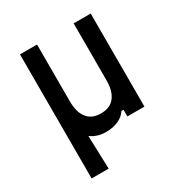

<svg xmlns="http://www.w3.org/2000/svg" viewBox="-184 -736 1018 1072"><g transform="rotate(-30 325.0 -200.0)"><path d="M297 16Q243 16 202.5 -12.5Q162 -41 139.5 -92Q117 -143 117 -211L207 -234Q207 -163 237 -125.5Q267 -88 325 -88Q383 -88 413 -125.5Q443 -163 443 -234V-600H553V0H443V-43H429Q412 -15 377 0.5Q342 16 297 16ZM97 200V-600H207V-234V-100H197L207 200Z"/></g></svg>

Font: Martian Mono SemiCondensed
Style: Regular
Weight: 400
Width: 4
Designer: Roman Shamin
Foundry: Evil Martians
Version: Version 1.000